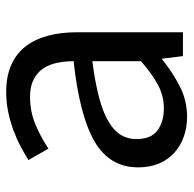

<svg xmlns="http://www.w3.org/2000/svg" viewBox="-22 -574 609 604"><g transform="rotate(-90 282.0 -271.5)"><path d="M217 13Q183 13 154 2.5Q125 -8 103.5 -27.5Q82 -47 70 -75.5Q58 -104 58 -141Q58 -230 138.5 -277.5Q219 -325 392 -344Q392 -370 387 -395Q382 -420 369.5 -439Q357 -458 335 -469.5Q313 -481 280 -481Q232 -481 190.5 -463Q149 -445 117 -423L81 -486Q100 -498 123.5 -510.5Q147 -523 174 -533Q201 -543 231.5 -549.5Q262 -556 295 -556Q345 -556 380.5 -540Q416 -524 438.5 -495Q461 -466 472 -425Q483 -384 483 -334V0H408L400 -65H397Q358 -33 313 -10Q268 13 217 13ZM243 -60Q283 -60 317.5 -78.5Q352 -97 392 -132V-285Q323 -276 276.5 -263.5Q230 -251 201 -233.5Q172 -216 159.5 -194.5Q147 -173 147 -147Q147 -100 174.5 -80Q202 -60 243 -60Z"/></g></svg>

Font: Kinto Sans
Style: Regular
Weight: 400
Designer: Authors: Ryoko NISHIZUKA  (kana & ideographs); Paul D. Hunt (Latin, Greek & Cyrillic); Wenlong ZHANG  (bopomofo); Sandol
Foundry: Adobe Systems Incorporated, ookami Inc.
Version: Version 0.001